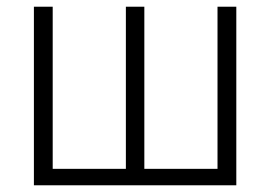

<svg xmlns="http://www.w3.org/2000/svg" viewBox="-20 -552 805 572"><path d="M81 0H684V-532H628V-49H410V-532H355V-49H137V-532H81Z"/></svg>

Font: Noto Sans SemiCondensed Light
Style: Regular
Weight: 300
Width: 4
Designer: Monotype Design Team
Foundry: Monotype Imaging Inc.
Version: Version 2.013